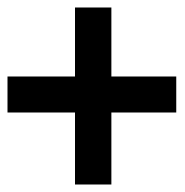

<svg xmlns="http://www.w3.org/2000/svg" viewBox="-20 -540 493 512"><path d="M0 -336V-240H180V-48H277V-240H450V-336H277V-520H180V-336Z"/></svg>

Font: Ponomar Unicode
Style: Regular
Weight: 400
Version: 1.3